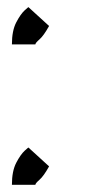

<svg xmlns="http://www.w3.org/2000/svg" viewBox="-20 -512 306 532"><path d="M78 0H13Q13 -38 25 -61Q37 -84 48.5 -94.5Q60 -105 59 -103L116 -51Q101 -24 89.5 -14Q78 -4 78 0ZM78 -389H13Q13 -427 25 -450Q37 -473 48.5 -483.5Q60 -494 59 -492L116 -440Q101 -413 89.5 -403Q78 -393 78 -389Z"/></svg>

Font: Syne
Style: Italic
Weight: 400
Italic angle: -9°
Designer: Lucas Descroix
Foundry: Bonjour Monde
Version: Version 2.000; ttfautohint (v1.8.3)